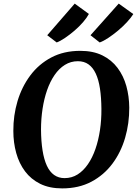

<svg xmlns="http://www.w3.org/2000/svg" viewBox="-20 -1035 764 1065"><path d="M325 10Q254.5 10 203.2 -15.2Q152 -40.5 119 -84.5Q86 -128.5 70 -186.2Q54 -244 54 -308.5Q53.5 -394.5 77.2 -474Q101 -553.5 148 -616.5Q195 -679.5 264.5 -716.2Q334 -753 425.5 -753Q496.5 -753 547.8 -727.8Q599 -702.5 632 -658.5Q665 -614.5 680.8 -557.8Q696.5 -501 697 -438Q697.5 -351 674 -270.5Q650.5 -190 603.5 -127Q556.5 -64 486.8 -27Q417 10 325 10ZM338 -47Q378 -47 410.2 -67.2Q442.5 -87.5 467.5 -123.8Q492.5 -160 509.2 -208.2Q526 -256.5 534.5 -313.2Q543 -370 542.5 -430.5Q542 -494.5 534.5 -543.8Q527 -593 511.2 -626.8Q495.5 -660.5 471 -678Q446.5 -695.5 412 -695.5Q372.5 -695.5 340 -675.2Q307.5 -655 282.8 -619Q258 -583 241.2 -535Q224.5 -487 216 -431.2Q207.5 -375.5 207.5 -316Q208 -251 216 -200.8Q224 -150.5 239.8 -116.2Q255.5 -82 280.2 -64.5Q305 -47 338 -47ZM242 -839.5 394.5 -1015 473 -957.5Q462.5 -937.5 441.5 -913Q420.5 -888.5 393.8 -865.5Q367 -842.5 340.8 -824.8Q314.5 -807 294.5 -799.5ZM482 -839.5 638.5 -1015 719.5 -957Q707 -937 684.8 -912.8Q662.5 -888.5 635 -865.5Q607.5 -842.5 580.8 -824.8Q554 -807 533 -799.5Z"/></svg>

Font: Merriweather Light 18pt
Style: Bold Italic
Weight: 700
Italic angle: -7.8°
Version: Version 2.101